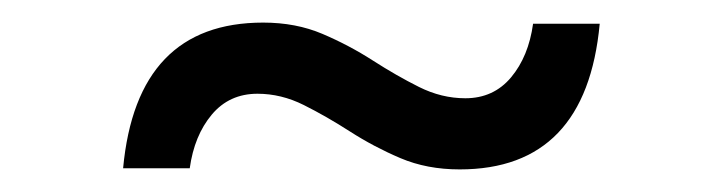

<svg xmlns="http://www.w3.org/2000/svg" viewBox="-20 -406 640 170"><path d="M387 -256Q358 -256 334.5 -266Q311 -276 290 -289.5Q269 -303 249 -313Q229 -323 208 -323Q183 -323 167.5 -304.5Q152 -286 148 -257H89Q101 -386 213 -386Q242 -386 265.5 -376Q289 -366 310 -352.5Q331 -339 351 -329Q371 -319 392 -319Q417 -319 432.5 -337.5Q448 -356 452 -385H511Q499 -256 387 -256Z"/></svg>

Font: DM Mono Light
Style: Regular
Weight: 300
Designer: Colophon Foundry
Foundry: Colophon Foundry
Version: Version 1.000; ttfautohint (v1.8.2.53-6de2)